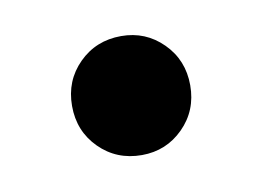

<svg xmlns="http://www.w3.org/2000/svg" viewBox="-34 -451 312 232"><g transform="rotate(-10 122.0 -335.0)"><path d="M52 -335Q52 -366 73 -387Q94 -408 125 -408Q155 -408 176 -387Q197 -366 197 -335Q197 -304 176 -283Q155 -262 125 -262Q94 -262 73 -283Q52 -304 52 -335Z"/></g></svg>

Font: Poppins Medium A&M
Style: Regular
Weight: 500
Designer: Ninad Kale (Devanagari), Jonny Pinhorn (Latin)
Foundry: Indian Type Foundry
Version: 4.004